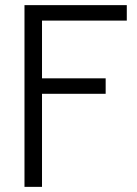

<svg xmlns="http://www.w3.org/2000/svg" viewBox="-20 -725 532 745"><path d="M75 0V-705H472V-645H126L143 -662V0ZM117 -361V-421H390V-361Z"/></svg>

Font: TikTok Sans Light
Style: Regular
Weight: 300
Version: Version 4.000